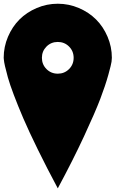

<svg xmlns="http://www.w3.org/2000/svg" viewBox="-20 -820 626 1040"><path d="M354 -445.8Q378.9 -470.7 378.9 -506.8Q378.9 -543 354 -567.9Q329.1 -592.8 293 -592.8Q256.8 -592.8 231.9 -567.9Q207 -543 207 -506.8Q207 -470.7 231.9 -445.8Q256.8 -420.9 293 -420.9Q329.1 -420.9 354 -445.8ZM585.9 -506.8Q585.9 -500 584.2 -485.8Q582.5 -471.7 566.7 -414.3Q550.8 -356.9 523.2 -284.4Q495.6 -211.9 435.3 -82Q375 47.9 293 200.2Q233.4 88.9 184.8 -10.3Q136.2 -109.4 106.4 -178.7Q76.7 -248 54.7 -306.4Q32.7 -364.7 22.7 -400.6Q12.7 -436.5 7.1 -461.4Q1.5 -486.3 1 -496.6L0 -506.8Q0 -566.4 23.2 -620.8Q46.4 -675.3 85.4 -714.4Q124.5 -753.4 179 -776.6Q233.4 -799.8 293 -799.8Q352.5 -799.8 407 -776.6Q461.4 -753.4 500.5 -714.4Q539.6 -675.3 562.7 -620.8Q585.9 -566.4 585.9 -506.8Z"/></svg>

Font: Web Symbols
Style: Regular
Weight: 400
Designer: Igor Kiselev
Foundry: Just Be Nice studio
Version: Version 1.000;PS 001.001;hotconv 1.0.56